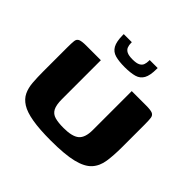

<svg xmlns="http://www.w3.org/2000/svg" viewBox="-159 -797 962 962"><g transform="rotate(45 322.0 -316.0)"><path d="M595.7 -227.5Q595.7 -169.1 589.2 -125.6Q582.8 -82.1 556.9 -53.7Q530.9 -25.2 474.9 -11.5Q418.9 2.3 319.7 2.3Q239 2.3 187.3 -6.7Q135.6 -15.6 107.2 -33.6Q78.7 -51.6 66.1 -77.9Q53.5 -104.2 50.8 -139.1Q48.1 -174.1 48.1 -217.3V-386.3Q48.1 -417 50 -432.9Q51.8 -448.7 64.8 -454.4Q77.8 -460 108.9 -460H212.5V-184.7Q212.5 -142.9 223.5 -122.1Q234.5 -101.2 258.4 -94.4Q282.4 -87.6 320.4 -87.6Q381.2 -87.6 406.3 -108.8Q431.3 -130.1 431.3 -183.7V-460H533.1Q565.3 -460 578.3 -454.4Q591.2 -448.7 593.5 -432.9Q595.7 -417 595.7 -386.3ZM322 -519.6Q280.8 -519.6 254.1 -527Q227.4 -534.4 214.4 -557.6Q201.5 -580.8 201.1 -625.8V-633.6H258.3V-627.5Q258.3 -613.5 262.8 -601.3Q267.3 -589 280.9 -581.9Q294.5 -574.8 321.4 -574.8Q349.3 -574.8 362.7 -581.9Q376.2 -589 380.5 -601.1Q384.8 -613.2 384.8 -627.5V-633.6H441.3V-626.2Q441.3 -580.8 428.5 -557.8Q415.7 -534.8 389.5 -527.3Q363.3 -519.9 322 -519.6Z"/></g></svg>

Font: Genos Thin
Style: Regular
Weight: 100
Designer: Robert E. Leuschke
Foundry: Robert E. Leuschke
Version: Version 1.010